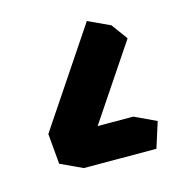

<svg xmlns="http://www.w3.org/2000/svg" viewBox="-109 -826 733 770"><g transform="rotate(-20 258.0 -441.5)"><path d="M130 -180V-307L430 -680L473 -609L208 -280L473 -256L430 -153ZM473 -256 208 -280 122 -330 387 -306ZM130 -307V-180L43 -230V-357ZM430 -680 130 -307 43 -357 343 -730Z"/></g></svg>

Font: Nabla
Style: Regular
Weight: 400
Designer: Arthur Reinders Folmer
Foundry: Typearture
Version: Version 1.002